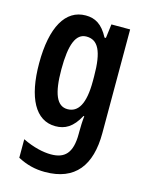

<svg xmlns="http://www.w3.org/2000/svg" viewBox="-119 -627 724 941"><g transform="rotate(15 243.0 -156.5)"><path d="M198 -553C95 -553 37 -451 37 -268C37 -93 92 10 193 10C242 10 280 -11 314 -74H318C315 -48 314 -19 314 7V17C314 115 277 149 208 149C169 149 118 138 63 111V205C108 229 152 240 202 240C355 240 425 147 425 -17V-543H330L321 -472H314C282 -533 245 -553 198 -553ZM228 -454C286 -454 314 -404 314 -274V-250C314 -135 283 -86 229 -86C175 -86 150 -144 150 -267C150 -393 174 -454 228 -454Z"/></g></svg>

Font: Noto Sans Gurmukhi UI ExtraCondensed SemiBold
Style: Regular
Weight: 600
Width: 2
Designer: Jelle Bosma - Monotype Design Team
Foundry: Monotype Imaging Inc.
Version: Version 2.004